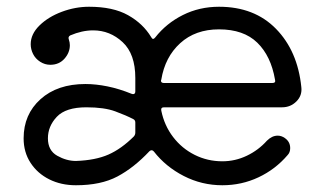

<svg xmlns="http://www.w3.org/2000/svg" viewBox="-20 -532 961 569"><path d="M873 -274Q876 -249 858.5 -231.5Q841 -214 816 -214H466Q456 -214 458 -204Q467 -160 493 -126Q519 -92 557 -73Q595 -54 639 -54Q677 -54 711.5 -70.5Q746 -87 771 -115Q786 -130 803 -130Q814 -130 824 -123Q840 -112 840 -93Q840 -80 832 -72Q796 -30 746 -6.5Q696 17 639 17Q578 17 524.5 -10.5Q471 -38 436 -83Q430 -90 423 -84Q377 -35 328 -9Q279 17 205 17Q161 17 126 -0.5Q91 -18 70.5 -49.5Q50 -81 50 -122Q50 -193 100 -238Q150 -283 233 -283Q264 -283 298.5 -276Q333 -269 370 -254Q371 -254 372 -253.5Q373 -253 374 -253Q381 -253 381 -261V-301Q381 -372 343.5 -407Q306 -442 256 -442Q223 -442 188 -427Q181 -423 184 -415Q187 -406 187 -398Q187 -376 171 -358Q155 -340 129 -340Q113 -340 99 -349Q85 -358 78 -372Q71 -386 71 -401Q71 -431 97 -456.5Q123 -482 163 -497Q203 -512 244 -512Q315 -512 359.5 -487Q404 -462 428 -422Q433 -412 440 -421Q473 -463 522 -487.5Q571 -512 629 -512Q734 -512 798 -446.5Q862 -381 873 -274ZM458 -296Q458 -295 457.5 -294.5Q457 -294 457 -293Q457 -286 466 -286H787Q798 -286 795 -296Q783 -366 742.5 -405.5Q702 -445 629 -445Q559 -445 514 -404Q469 -363 458 -296ZM205 -55Q263 -57 301.5 -74Q340 -91 377 -128Q381 -133 381 -139V-169Q381 -176 375 -179Q354 -190 321.5 -202Q289 -214 236 -214Q175 -214 148.5 -186Q122 -158 122 -122Q122 -86 149.5 -70.5Q177 -55 205 -55Z"/></svg>

Font: Kiwi Maru
Style: Regular
Weight: 400
Designer: Hiroki-Chan
Version: Version 1.100